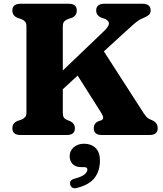

<svg xmlns="http://www.w3.org/2000/svg" viewBox="-20 -720 871 1024"><path d="M315 -119.5Q315 -102.5 320.2 -94Q325.5 -85.5 338 -80L353 -74.5Q379.5 -61.5 379.5 -36Q379.5 0 336.5 0H89.5Q46 0 46 -36Q46 -63.5 73 -75L94 -82Q106.5 -87 113.8 -95.2Q121 -103.5 121 -119.5V-580.5Q121 -596.5 113.8 -604.8Q106.5 -613 94 -618L73 -625Q46 -636.5 46 -664Q46 -700 89.5 -700H346.5Q389.5 -700 389.5 -664Q389.5 -636.5 363 -625L342 -618Q329 -613 322 -604.8Q315 -596.5 315 -580.5V-344L533.5 -553Q561 -579 561 -594.5Q561 -610 540.5 -619L520 -626Q493 -638 493 -664Q493 -700 536.5 -700H740Q783.5 -700 783.5 -664Q783.5 -649.5 773.8 -640.8Q764 -632 741.5 -622.5Q730.5 -618.5 720 -611.8Q709.5 -605 691.5 -589.5Q673.5 -574 640.5 -543.5L534 -446L747.5 -114.5Q759 -97 769.5 -89.8Q780 -82.5 791 -79Q808 -71 814.5 -60.2Q821 -49.5 821 -36Q821 0 777.5 0H523.5Q480 0 480 -36Q480 -62 503.5 -73L520.5 -78.5Q530.5 -83 530.2 -92.5Q530 -102 518.5 -120.5L394 -317L315 -244ZM416 171.5Q383.5 171.5 367.5 155.2Q351.5 139 351.5 113Q351.5 83.5 373.8 65Q396 46.5 428.5 46.5Q466 46.5 489.5 69Q513 91.5 513 135.5Q513 191 485 228Q457 265 391.5 282Q376 286.5 366.5 281Q357 275.5 354.5 264.5Q348.5 241 377.5 233Q417 222.5 431.5 209.8Q446 197 446 184Q446 171.5 430 171.5Z"/></svg>

Font: Fraunces 9pt S050
Style: Bold
Weight: 700
Version: Version 1.000; ttfautohint (v1.8.3)